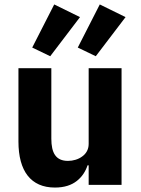

<svg xmlns="http://www.w3.org/2000/svg" viewBox="-20 -832 636 864"><path d="M379 -88H374C365 -61 350 -37 326 -18C302 1 270 12 227 12C119 12 63 -62 63 -195V-525H211V-208C211 -144 231 -108 286 -108C309 -108 333 -115 350 -128C367 -140 379 -159 379 -184V-525H527V0H379ZM206 -579 125 -618 224 -812 340 -755ZM411 -579 330 -618 429 -812 545 -755Z"/></svg>

Font: Plexus Sans Bold
Style: Regular
Weight: 700
Version: Version 2.001;PS 002.001;hotconv 1.0.70;makeotf.lib2.5.58329